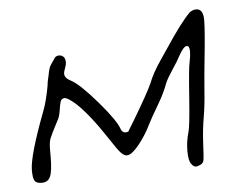

<svg xmlns="http://www.w3.org/2000/svg" viewBox="-40 -624 673 546"><g transform="rotate(-5 296.0 -350.5)"><path d="M89.8 -216.8Q89.8 -236.3 93.8 -247.1Q97.7 -257.8 117.2 -294.9Q124 -305.7 126.5 -322.8Q128.9 -339.8 131.8 -349.1Q134.8 -358.4 143.6 -358.4Q152.3 -358.4 174.8 -338.9Q210.9 -305.7 259.8 -231.4Q279.3 -201.2 288.6 -190.9Q297.9 -180.7 305.7 -180.7Q308.6 -180.7 311.5 -181.6Q323.2 -184.6 342.8 -209Q362.3 -233.4 377 -263.7Q385.7 -281.2 405.8 -314.9Q425.8 -348.6 435.5 -376Q441.4 -389.6 457 -413.1Q472.7 -436.5 478.5 -448.2Q493.2 -475.6 502.9 -475.6Q510.7 -475.6 510.7 -459Q510.7 -447.3 506.8 -428.7Q502.9 -413.1 497.1 -330.1Q491.2 -247.1 486.3 -231.4Q478.5 -205.1 478.5 -177.7Q478.5 -149.4 486.3 -140.6Q492.2 -131.8 499 -131.8Q503.9 -131.8 511.7 -135.7Q519.5 -138.7 521.5 -147Q523.4 -155.3 525.4 -199.2Q527.3 -235.4 533.2 -269.5Q539.1 -303.7 542 -347.7Q545.9 -396.5 549.8 -432.6Q558.6 -516.6 558.6 -544.9Q558.6 -577.1 538.1 -577.1Q529.3 -577.1 519.5 -570.3Q493.2 -543.9 449.2 -477.5Q439.5 -462.9 424.8 -441.4Q401.4 -407.2 390.6 -378.9Q377.9 -350.6 331.1 -272.5Q316.4 -249 316.4 -248Q312.5 -246.1 308.6 -246.1Q298.8 -246.1 294.9 -256.8Q287.1 -281.2 238.8 -337.4Q190.4 -393.6 166 -406.2Q148.4 -415 148.4 -427.7Q148.4 -432.6 152.3 -442.4Q156.2 -452.1 156.2 -460Q156.2 -470.7 150.9 -475.6Q145.5 -480.5 138.7 -480.5Q127.9 -480.5 124 -471.7Q122.1 -468.8 115.2 -459Q108.4 -449.2 107.4 -441.4Q107.4 -441.4 106.9 -440.4Q106.4 -439.5 106 -436.5Q105.5 -433.6 104.5 -428.7Q103.5 -423.8 101.6 -416Q99.6 -408.2 98.6 -397.5Q90.8 -354.5 81.1 -329.1Q33.2 -203.1 33.2 -162.1Q33.2 -139.6 38.1 -131.8Q43 -124 58.6 -124Q76.2 -124 83 -139.6Q89.8 -155.3 89.8 -197.3Q89.8 -198.2 89.8 -203.1Q89.8 -208 89.8 -212.4Q89.8 -216.8 89.8 -216.8Z"/></g></svg>

Font: 辰宇落雁體 Thin
Style: Regular
Weight: 100
Designer: Written by Liu, Wei-Chen; Created by Wang, Li-Yu.
Foundry: New Value
Version: Version 1.000